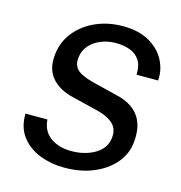

<svg xmlns="http://www.w3.org/2000/svg" viewBox="-109 -830 882 938"><g transform="rotate(15 332.0 -361.0)"><path d="M299 10Q232 10 174.5 -12.5Q117 -35 82 -80.8Q47 -126.5 48.5 -196H159.5Q163.5 -137.5 206 -107.2Q248.5 -77 311 -77Q379 -77 429.5 -106.2Q480 -135.5 487 -188Q493.5 -235 464.8 -261.8Q436 -288.5 382.5 -301.5L256 -332.5Q180 -349.5 141.8 -395.8Q103.5 -442 114 -518.5Q122.5 -582.5 162.5 -630.5Q202.5 -678.5 264 -705.2Q325.5 -732 399 -732Q479.5 -732 533 -701.2Q586.5 -670.5 611.8 -621.8Q637 -573 632.5 -520H523.5Q525.5 -566 507.8 -593Q490 -620 458.2 -631.8Q426.5 -643.5 387 -643.5Q348.5 -643.5 314 -630.2Q279.5 -617 256 -591.5Q232.5 -566 228 -529.5Q222.5 -492.5 243.2 -469.5Q264 -446.5 326 -430L449.5 -399.5Q503.5 -387.5 535 -364.2Q566.5 -341 580.8 -311.2Q595 -281.5 597.2 -250Q599.5 -218.5 595.5 -189.5Q588 -133.5 549 -88.5Q510 -43.5 446 -16.8Q382 10 299 10Z"/></g></svg>

Font: Public Sans Medium
Style: Italic
Weight: 500
Italic angle: -8°
Designer: The Public Sans project authors (U.S. Web Design System). Libre Franklin designed by Pablo Impallari and Rodrigo Fuenzal
Version: Version 1.007; ttfautohint (v1.8.1) -l 8 -r 50 -G 200 -x 14 